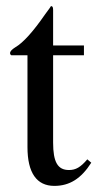

<svg xmlns="http://www.w3.org/2000/svg" viewBox="-20 -599 319 629"><path d="M266 -77C244 -51 228 -42 206 -42C169 -42 154 -68 154 -132V-418H255V-450H154V-566C154 -576 152 -579 147 -579C141 -569 133 -560 127 -551C89 -496 56 -459 30 -444C19 -437 13 -431 13 -425C13 -422 14 -420 17 -418H70V-117C70 -33 100 10 158 10C208 10 246 -14 279 -66Z"/></svg>

Font: XITS Math
Style: Regular
Weight: 400
Designer: MicroPress Inc., with final additions and corrections provided by Coen Hoffman, Elsevier (retired)
Version: Version 1.108